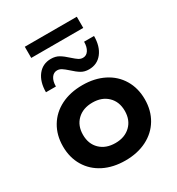

<svg xmlns="http://www.w3.org/2000/svg" viewBox="-198 -955 1000 1087"><g transform="rotate(-30 302.5 -411.5)"><path d="M570 -236Q570 -163 536.5 -107Q503 -51 442.5 -20.5Q382 10 303 10Q223 10 162.5 -20.5Q102 -51 68.5 -107Q35 -163 35 -236Q35 -309 68.5 -365Q102 -421 162.5 -451.5Q223 -482 303 -482Q382 -482 442.5 -451.5Q503 -421 536.5 -365Q570 -309 570 -236ZM439 -236Q439 -296 401.5 -332Q364 -368 303 -368Q241 -368 203.5 -332Q166 -296 166 -236Q166 -176 203.5 -140Q241 -104 303 -104Q364 -104 401.5 -140Q439 -176 439 -236ZM382 -540Q353 -540 332 -552.5Q311 -565 284 -590Q264 -608 250 -617Q236 -626 221 -626Q198 -626 184 -605.5Q170 -585 170 -550H105Q105 -618 137 -659Q169 -700 223 -700Q253 -700 275 -687Q297 -674 324 -649Q344 -631 357 -622.5Q370 -614 385 -614Q408 -614 421.5 -635Q435 -656 435 -690H500Q500 -622 468 -581Q436 -540 382 -540ZM130 -833H470V-760H130Z"/></g></svg>

Font: Madhuban SemiBold
Style: Regular
Weight: 600
Designer: jaikishan Patel
Foundry: MagicType
Version: Version 1.000